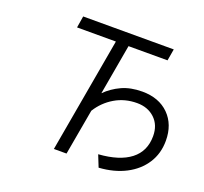

<svg xmlns="http://www.w3.org/2000/svg" viewBox="-123 -844 1061 999"><g transform="rotate(20 407.5 -344.0)"><path d="M266.5 0 378.5 -635.5H163.5L174 -700H675.5L664.5 -635.5H448.5L399.5 -357Q436 -393.5 484.5 -415.8Q533 -438 597.5 -438Q690 -438 744.8 -383.5Q799.5 -329 799.5 -239Q799.5 -168 764.2 -113.5Q729 -59 665.8 -26.2Q602.5 6.5 518.5 12L492.5 -53Q607.5 -61 668.2 -108Q729 -155 729 -239Q729 -300 690.8 -336.2Q652.5 -372.5 592.5 -372.5Q524.5 -372.5 470 -340.2Q415.5 -308 381.5 -253.5L336.5 0Z"/></g></svg>

Font: Overpass Light
Style: Italic
Weight: 300
Italic angle: -10°
Designer: Delve Withrington, Dave Bailey, Thomas Jockin
Foundry: Delve Fonts LLC
Version: Version 4.000; ttfautohint (v1.8.3)